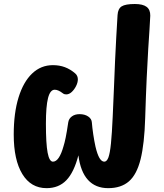

<svg xmlns="http://www.w3.org/2000/svg" viewBox="-20 -936 830 969"><path d="M215.1 13.6Q136.1 13.6 92.7 -57.6Q49.3 -128.8 49.3 -256.8Q49.3 -365.7 73.6 -444.2Q97.8 -522.7 142.1 -564.9Q186.4 -607.2 247 -607.2Q279.9 -607.2 307.3 -597Q334.8 -586.8 359.4 -565.6Q366.8 -559.2 369.8 -551.5Q372.9 -543.8 372.9 -535.7Q372.9 -519.4 363.9 -501.6Q354.9 -483.7 341.8 -471.6Q328.8 -459.6 314.3 -459.6Q310.6 -459.6 306 -460.6Q301.4 -461.6 296.9 -465.3Q284.7 -474.7 274.8 -478.9Q265 -483.2 256.2 -483.2Q233.2 -483.2 222.4 -441.2Q211.7 -399.2 211.7 -311.9Q211.7 -211.2 220.3 -165.7Q228.9 -120.1 247.2 -120.1Q263.2 -120.1 276.6 -140.1Q290 -160 300.4 -197.4Q305.7 -213.6 311.6 -242.1Q317.4 -270.6 324.4 -318.4Q327.2 -337.1 342.7 -348.5Q358.1 -359.9 381.6 -359.9Q407.6 -359.9 425.1 -348.1Q442.6 -336.3 443.6 -317.7Q445.6 -291.8 450.7 -257.4Q455.9 -223 461.9 -195.9Q471 -157.3 481.9 -138.7Q492.9 -120.1 506.3 -120.1Q519.1 -120.1 527.1 -141.2Q535 -162.3 540 -212.1Q545 -261.8 548.8 -346.9Q552.6 -427.4 555.3 -497.1Q558 -566.8 560.7 -628.6Q563.4 -690.3 566.7 -747.7Q569.9 -805.1 573.3 -860.3Q575.3 -892 594.1 -903.9Q612.9 -915.8 660.4 -915.8Q701.3 -915.8 720.1 -901.3Q738.9 -886.9 738.4 -856.8Q737.6 -829.1 734.6 -788.7Q731.7 -748.3 728.1 -688.6Q724.4 -628.9 720.4 -543.4Q716.4 -458 712.7 -339.4Q708.9 -210.6 689.7 -132.9Q670.4 -55.3 630.9 -20.9Q591.3 13.6 526.2 13.6Q462 13.6 424.1 -27.9Q386.2 -69.4 375.6 -152Q353.3 -66.1 314.8 -26.3Q276.3 13.6 215.1 13.6Z"/></svg>

Font: Playpen Sans Thai
Style: Regular
Weight: 400
Designer: Sirin Gunkloy, Laura Meseguer, Veronika Burian, José Scaglione
Foundry: TypeTogether
Version: Version 2.000